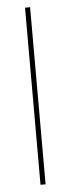

<svg xmlns="http://www.w3.org/2000/svg" viewBox="-52 -728 277 756"><g transform="rotate(-5 86.5 -350.0)"><path d="M77 0V-700H97V0Z"/></g></svg>

Font: DM Sans Thin
Style: Regular
Weight: 100
Designer: Colophon Foundry, Jonny Pinhorn
Foundry: Colophon Foundry
Version: Version 4.004; ttfautohint (v1.8.4.7-5d5b)